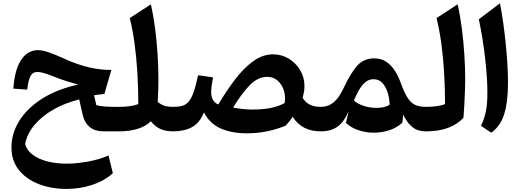

<svg xmlns="http://www.w3.org/2000/svg" viewBox="-20 -812 3237 1187"><path d="M214.4 -502Q241.2 -502 279.3 -489.3Q317.4 -476.6 372.6 -451.2Q457.5 -412.6 528.3 -396Q599.1 -379.4 668.5 -379.4L625 -231Q608.4 -229.5 592.8 -227.5Q577.1 -225.6 561.5 -223.1L575.7 -161.6Q602.1 -155.3 630.4 -153.3Q658.7 -151.4 693.8 -151.4H717.8V0H622.6Q565.9 0 533.9 -27.1Q502 -54.2 491.7 -100.6L469.7 -197.3Q381.3 -175.3 310.3 -134.8Q239.3 -94.2 193.6 -40Q147.9 14.2 135.3 78.1Q145.5 117.2 181.9 144.5Q218.3 171.9 272.5 185.8Q326.7 199.7 389.6 199.7Q456.5 199.7 526.9 186.3Q597.2 172.9 650.9 149.4L677.7 258.8Q624.5 306.6 549.1 331.3Q473.6 356 392.1 356Q294.9 356 217.8 325.4Q140.6 294.9 95.7 237.5Q50.8 180.2 50.8 100.1Q50.8 13.2 98.9 -64.5Q147 -142.1 238.8 -200.9Q330.6 -259.8 462.4 -289.1Q432.1 -297.4 390.9 -310.5Q349.6 -323.7 310.5 -339.4Q273.4 -354.5 250 -360.8Q226.6 -367.2 210.9 -367.2Q182.6 -367.2 168.9 -342.5Q155.3 -317.9 147.9 -257.8L62.5 -264.2Q70.8 -381.8 110.8 -441.9Q150.9 -502 214.4 -502Z M912.6 -785.2Q928.7 -714.8 939 -635Q949.2 -555.2 954.3 -474.1Q959.5 -393.1 959.5 -318.8Q959.5 -298.3 958.5 -260.3Q957.5 -222.2 955.1 -181.6Q981.9 -160.6 1003.2 -156Q1024.4 -151.4 1050.3 -151.4H1050.8V0H1050.3Q1001.5 0 968.5 -16.1Q935.5 -32.2 913.1 -62.5Q878.4 -29.3 828.4 -14.6Q778.3 0 717.8 0Q708.5 0 703.6 -8.1Q698.7 -16.1 698.7 -36.1V-115.7Q698.7 -135.7 703.6 -143.6Q708.5 -151.4 717.8 -151.4Q749.5 -151.4 780.5 -155.3Q811.5 -159.2 835 -168.5Q835 -261.7 829.6 -356Q824.2 -450.2 812.5 -538.3Q800.8 -626.5 782.2 -700.2Z M1668.5 -476.1Q1720.7 -476.1 1764.6 -449.7Q1808.6 -423.3 1835.4 -378.9Q1862.3 -334.5 1862.3 -279.3Q1862.3 -261.2 1859.1 -243.4Q1856 -225.6 1850.6 -207Q1871.1 -175.8 1898.4 -163.6Q1925.8 -151.4 1961.4 -151.4H1961.9V0H1961.4Q1905.8 0 1862.8 -21.5Q1819.8 -43 1789.6 -89.4Q1770.5 -61.5 1745.6 -34.7Q1689.5 -12.2 1630.1 0Q1570.8 12.2 1506.8 12.2Q1412.6 12.2 1344.5 -17.8Q1276.4 -47.9 1240.7 -117.2Q1215.3 -52.2 1167.2 -26.1Q1119.1 0 1050.8 0Q1041.5 0 1036.6 -8.1Q1031.7 -16.1 1031.7 -36.1V-115.7Q1031.7 -135.7 1036.6 -143.6Q1041.5 -151.4 1050.8 -151.4Q1083.5 -151.4 1106.4 -157.7Q1129.4 -164.1 1146.5 -183.8Q1163.6 -203.6 1177.2 -242.7Q1190.9 -281.7 1204.6 -346.7L1296.9 -334Q1292 -307.6 1288.8 -284.2Q1285.6 -260.7 1285.6 -242.2Q1285.6 -184.6 1329.6 -166Q1379.9 -251 1433.6 -321.3Q1487.3 -391.6 1545.7 -433.8Q1604 -476.1 1668.5 -476.1ZM1631.8 -336.9Q1573.7 -336.9 1522.9 -284.2Q1472.2 -231.4 1420.9 -147Q1448.2 -141.6 1479.5 -138.2Q1510.7 -134.8 1540 -134.8Q1603.5 -134.8 1652.1 -144.3Q1700.7 -153.8 1739.7 -174.8Q1746.6 -215.8 1734.9 -252.9Q1723.1 -290 1696.5 -313.5Q1669.9 -336.9 1631.8 -336.9Z M2293.5 -451.2Q2337.9 -451.2 2369.4 -429.2Q2400.9 -407.2 2422.4 -372.8Q2443.8 -338.4 2457 -300.8Q2479 -239.7 2500 -207.3Q2521 -174.8 2547.6 -163.1Q2574.2 -151.4 2613.8 -151.4H2614.3V0H2613.8Q2585.4 0 2561.8 -8.1Q2538.1 -16.1 2516.4 -38.1Q2494.6 -60.1 2472.2 -103Q2471.7 -90.3 2470.5 -78.1Q2469.2 -65.9 2466.8 -52.7Q2431.6 -21 2385.3 -6.3Q2338.9 8.3 2291 8.3Q2242.7 8.3 2196.8 -6.8Q2150.9 -22 2118.7 -51.8L2135.7 -124Q2120.1 -88.9 2099.1 -60.8Q2078.1 -32.7 2045.4 -16.4Q2012.7 0 1961.9 0Q1952.6 0 1947.8 -8.1Q1942.9 -16.1 1942.9 -36.1V-115.7Q1942.9 -135.7 1947.8 -143.6Q1952.6 -151.4 1961.9 -151.4Q2001.5 -151.4 2028.6 -169.2Q2055.7 -187 2075 -215.6Q2094.2 -244.1 2108.9 -276.9Q2149.4 -362.3 2189.2 -406.7Q2229 -451.2 2293.5 -451.2ZM2289.1 -322.3Q2259.8 -322.3 2237.3 -302.7Q2214.8 -283.2 2198 -252.9Q2181.2 -222.7 2168 -190.4Q2189.9 -170.4 2228 -157.7Q2266.1 -145 2307.6 -145Q2330.1 -145 2351.1 -149.4Q2372.1 -153.8 2388.7 -164.6Q2388.2 -200.7 2377.4 -237.1Q2366.7 -273.4 2345 -297.9Q2323.2 -322.3 2289.1 -322.3Z M2809.1 -785.2Q2825.2 -714.4 2835.4 -634.5Q2845.7 -554.7 2850.8 -473.9Q2856 -393.1 2856 -318.8Q2856 -294.4 2854.5 -253.4Q2853 -212.4 2850.8 -167.2Q2848.6 -122.1 2845.2 -84Q2809.1 -43.9 2751.2 -22Q2693.4 0 2614.3 0Q2605 0 2600.1 -8.1Q2595.2 -16.1 2595.2 -36.1V-115.7Q2595.2 -135.7 2600.1 -143.6Q2605 -151.4 2614.3 -151.4Q2646 -151.4 2677 -155.3Q2708 -159.2 2731.4 -168.5Q2731.4 -261.7 2726.1 -356Q2720.7 -450.2 2709 -538.3Q2697.3 -626.5 2678.7 -700.2Z M3070.8 -791.5Q3081.5 -738.3 3090.6 -674.1Q3099.6 -609.9 3106.4 -543Q3113.3 -476.1 3116.9 -413.3Q3120.6 -350.6 3120.6 -299.8Q3120.6 -181.6 3096.9 -106Q3073.2 -30.3 3016.6 8.3L2953.6 -34.2Q2973.6 -76.2 2983.4 -121.6Q2993.2 -167 2993.2 -238.3Q2993.2 -329.1 2979.7 -448.5Q2966.3 -567.9 2940.4 -692.9Z"/></svg>

Font: Pinar-FD SemiBold
Style: Regular
Weight: 600
Designer: Amin Abedi
Version: Version 2.000